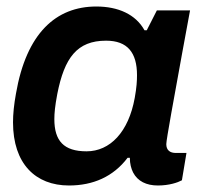

<svg xmlns="http://www.w3.org/2000/svg" viewBox="-20 -558 627 590"><path d="M192 12C266 12 328 -15 372 -73H379C379 -55 383 -40 389 -28C403 -1 430 12 465 12C500 12 526 3 539 -4L553 -88H520C503 -88 491 -96 491 -115C491 -129 515 -258 540 -396L564 -526H462L431 -465H424C397 -514 343 -538 276 -538C152 -538 61 -456 29 -270C23 -237 20 -208 20 -182C20 -55 89 12 192 12ZM246 -93C176 -93 147 -125 147 -192C147 -210 149 -232 156 -269C178 -381 217 -433 306 -433C372 -433 401 -396 401 -327C401 -310 400 -290 394 -257C375 -152 318 -93 246 -93Z"/></svg>

Font: Archivo SemiBold
Style: Italic
Weight: 600
Italic angle: -10°
Designer: Hector Gatti
Foundry: Omnibus-Type
Version: Version 2.001